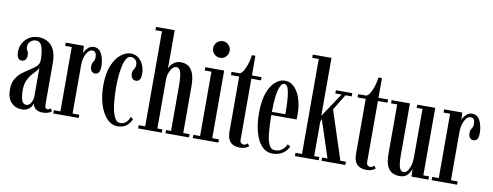

<svg xmlns="http://www.w3.org/2000/svg" viewBox="-63 -1068 3589 1397"><g transform="rotate(10 1731.5 -369.5)"><path d="M135 10.5Q89 10.5 58 -21.8Q27 -54 27 -117.5Q27 -165 45.5 -196.2Q64 -227.5 91.5 -248.5Q119 -269.5 146.2 -286.2Q173.5 -303 192.2 -321.2Q211 -339.5 211 -366Q211 -422.5 198.8 -461.8Q186.5 -501 153 -501Q129 -501 112 -484.8Q95 -468.5 95 -446.5Q95 -428 103.2 -416.8Q111.5 -405.5 111.5 -384.5Q111.5 -364 101.8 -351.5Q92 -339 74 -339Q56 -339 46.5 -354.2Q37 -369.5 37 -396Q37 -451.5 73.8 -489.8Q110.5 -528 169 -528Q226 -528 263.5 -487.8Q301 -447.5 301 -355.5V-61.5Q301 -39.5 306 -31.2Q311 -23 320 -23Q327.5 -23 333.8 -26.8Q340 -30.5 343 -34L356 -14Q350 -6.5 332.5 0.2Q315 7 290.5 7Q257.5 7 238.5 -7.8Q219.5 -22.5 217.5 -47Q215 -37.5 206 -23.8Q197 -10 179.8 0.2Q162.5 10.5 135 10.5ZM163 -27.5Q184.5 -27.5 197.8 -51.5Q211 -75.5 211 -97V-314Q209.5 -300 195.5 -285.2Q181.5 -270.5 163.8 -250.5Q146 -230.5 132.8 -201.2Q119.5 -172 119.5 -129.5Q119.5 -80.5 129.8 -54Q140 -27.5 163 -27.5Z M368 0V-24H416.5V-499.5H368V-523.5H502L505 -469.5Q506.5 -476 515.2 -490.2Q524 -504.5 539.2 -516.2Q554.5 -528 576 -528Q614.5 -528 634 -489Q653.5 -450 653.5 -395.5Q653.5 -339 616 -339Q599 -339 589.5 -352.2Q580 -365.5 580 -387Q580 -408 590 -421.5Q600 -435 600 -455.5Q600 -500.5 569 -500.5Q551 -500.5 537 -483.5Q523 -466.5 514.8 -439.5Q506.5 -412.5 506.5 -382V-24H556V0Z M844.5 10.5Q798.5 10.5 763.8 -26.5Q729 -63.5 710 -126.2Q691 -189 691 -265.5Q691 -356.5 716 -414.5Q741 -472.5 777.5 -500.2Q814 -528 848.5 -528Q882 -528 905.8 -509.2Q929.5 -490.5 942.2 -460.2Q955 -430 955 -395Q955 -339 918 -339Q900.5 -339 890.5 -351.5Q880.5 -364 880.5 -385Q880.5 -406.5 890.8 -420Q901 -433.5 901 -451Q901 -476.5 887.2 -489.8Q873.5 -503 853.5 -503Q833.5 -503 820.2 -481Q807 -459 799.2 -423.8Q791.5 -388.5 788.2 -347.5Q785 -306.5 785 -269Q785 -228 788 -183.8Q791 -139.5 799 -101.5Q807 -63.5 821.5 -39.8Q836 -16 858.5 -16Q887.5 -16 904.5 -34.2Q921.5 -52.5 927.5 -74L946.5 -59.5Q936.5 -33 911.5 -11.2Q886.5 10.5 844.5 10.5Z M995 0V-24H1043V-726H995V-750H1133V-465Q1134.5 -474 1144.8 -489.2Q1155 -504.5 1174 -516.5Q1193 -528.5 1220.5 -528.5Q1248 -528.5 1271.5 -514.8Q1295 -501 1309.5 -465.8Q1324 -430.5 1324 -366.5V-24H1371V0H1197V-24H1234V-358Q1234 -427 1224.5 -457.5Q1215 -488 1192.5 -488Q1169.5 -488 1152 -457.8Q1134.5 -427.5 1133 -388V-24H1170.5V0Z M1493 -609.5Q1467 -609.5 1449 -627.5Q1431 -645.5 1431 -671.5Q1431 -696.5 1449 -714.5Q1467 -732.5 1493 -732.5Q1517.5 -732.5 1535.2 -714.5Q1553 -696.5 1553 -671.5Q1553 -645.5 1535.2 -627.5Q1517.5 -609.5 1493 -609.5ZM1399 0V-24H1448.5V-499.5H1399V-523.5H1538.5V-24H1588V0Z M1746 9Q1723 9 1701.8 0.8Q1680.5 -7.5 1667 -30Q1653.5 -52.5 1653.5 -95.5V-499.5H1593V-523.5H1653.5Q1668.5 -529 1681.5 -551Q1694.5 -573 1704 -604.2Q1713.5 -635.5 1718 -669H1743.5V-523.5H1814.5V-499.5H1743.5V-51.5Q1743.5 -32 1752.2 -24.8Q1761 -17.5 1769.5 -17.5Q1779.5 -17.5 1787.8 -22.2Q1796 -27 1800 -31.5L1813.5 -13Q1802.5 -3.5 1785.8 2.8Q1769 9 1746 9Z M1989.5 10.5Q1940 10.5 1907 -26.5Q1874 -63.5 1857.8 -125.5Q1841.5 -187.5 1841.5 -263Q1841.5 -354.5 1863 -413Q1884.5 -471.5 1918 -499.8Q1951.5 -528 1987 -528Q2029 -528 2058.8 -496.8Q2088.5 -465.5 2104.2 -414.2Q2120 -363 2120 -302.5Q2120 -281.5 2119 -264.5H1932.5Q1932.5 -191.5 1937.8 -135.8Q1943 -80 1957.8 -48.2Q1972.5 -16.5 2001.5 -16.5Q2037.5 -16.5 2058.5 -35.8Q2079.5 -55 2087 -75.5L2107.5 -62.5Q2097 -34 2066.2 -11.8Q2035.5 10.5 1989.5 10.5ZM1987 -504Q1963 -504 1948.2 -452.2Q1933.5 -400.5 1932.5 -288H2032Q2032 -393.5 2022.2 -448.8Q2012.5 -504 1987 -504Z M2153.5 0V-24H2201.5V-726H2153.5V-750H2291.5V-322L2410 -499.5H2364V-523.5H2485V-499.5H2439L2367.5 -383.5L2485 -24H2526V0H2349.5V-24H2389.5L2299.5 -299L2291.5 -279V-24H2329V0Z M2681 9Q2658 9 2636.8 0.8Q2615.5 -7.5 2602 -30Q2588.5 -52.5 2588.5 -95.5V-499.5H2528V-523.5H2588.5Q2603.5 -529 2616.5 -551Q2629.5 -573 2639 -604.2Q2648.5 -635.5 2653 -669H2678.5V-523.5H2749.5V-499.5H2678.5V-51.5Q2678.5 -32 2687.2 -24.8Q2696 -17.5 2704.5 -17.5Q2714.5 -17.5 2722.8 -22.2Q2731 -27 2735 -31.5L2748.5 -13Q2737.5 -3.5 2720.8 2.8Q2704 9 2681 9Z M2928.5 11Q2898 11 2873.5 -1Q2849 -13 2835 -45.5Q2821 -78 2821 -139.5V-499.5H2775.5V-523H2911V-148Q2911 -74.5 2921 -48.8Q2931 -23 2952 -23Q2969.5 -23 2982 -40.5Q2994.5 -58 3001.2 -85Q3008 -112 3008 -141.5V-499.5H2965V-523H3098V-24H3140V0H3014.5L3012 -58.5Q3007 -36 2987.5 -12.5Q2968 11 2928.5 11Z M3163.5 0V-24H3212V-499.5H3163.5V-523.5H3297.5L3300.5 -469.5Q3302 -476 3310.8 -490.2Q3319.5 -504.5 3334.8 -516.2Q3350 -528 3371.5 -528Q3410 -528 3429.5 -489Q3449 -450 3449 -395.5Q3449 -339 3411.5 -339Q3394.5 -339 3385 -352.2Q3375.5 -365.5 3375.5 -387Q3375.5 -408 3385.5 -421.5Q3395.5 -435 3395.5 -455.5Q3395.5 -500.5 3364.5 -500.5Q3346.5 -500.5 3332.5 -483.5Q3318.5 -466.5 3310.2 -439.5Q3302 -412.5 3302 -382V-24H3351.5V0Z"/></g></svg>

Font: Imbue 50pt Medium
Style: Regular
Weight: 500
Designer: Tyler Finck
Foundry: Etcetera Type Company
Version: Version 1.102; ttfautohint (v1.8.3)